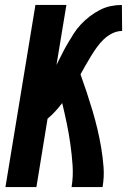

<svg xmlns="http://www.w3.org/2000/svg" viewBox="-20 -755 540 775"><path d="M2 0 123 -735H248L208 -493Q219 -514 229.5 -535.5Q240 -557 252 -577.5Q264 -598 277 -618.5Q290 -639 306.5 -656.5Q323 -674 342.5 -689Q362 -704 383.5 -715Q405 -726 427.5 -730.5Q450 -735 472 -735L473 -630Q453 -630 433.5 -620.5Q414 -611 398.5 -596Q383 -581 370.5 -563.5Q358 -546 347 -528Q336 -510 325.5 -491.5Q315 -473 305 -455Q318 -419 330 -382.5Q342 -346 353 -309.5Q364 -273 373 -235Q382 -197 388.5 -158.5Q395 -120 398 -80.5Q401 -41 394 0H269Q276 -44 273 -87.5Q270 -131 264 -173.5Q258 -216 249.5 -257Q241 -298 231 -339Q218 -322 203.5 -306Q189 -290 172 -276L127 0Z"/></svg>

Font: Iosevka Term Curly XBd Obl
Style: Regular
Weight: 800
Italic angle: -9°
Designer: Belleve Invis
Foundry: Belleve Invis
Version: Version 32.3.0